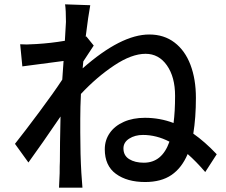

<svg xmlns="http://www.w3.org/2000/svg" viewBox="-20 -821 1040 885"><path d="M280 -801 396 -797Q387 -749 375 -652L378 -653L412 -611Q401 -595 364 -538L361 -506Q538 -662 668 -662Q736 -662 784.5 -625Q833 -588 858 -522Q883 -456 883 -370Q883 -279 871 -205Q924 -168 979 -110L926 -28Q884 -77 845 -111Q818 -47 770.5 -14.5Q723 18 649 18Q566 18 514.5 -19.5Q463 -57 463 -133Q463 -175 486 -208Q509 -241 551 -259.5Q593 -278 648 -278Q717 -278 780 -254Q787 -307 787 -379Q787 -466 749.5 -519.5Q712 -573 651 -573Q587 -573 506.5 -519.5Q426 -466 353 -388Q350 -327 350 -273V-210Q350 -109 355 -24L360 44H252Q255 -10 255 -22Q255 -60 256 -77Q256 -152 259 -284Q172 -156 111 -72L49 -158Q95 -216 162 -306Q229 -396 267 -454L273 -540L83 -515L73 -617L103 -616Q114 -616 148 -618Q215 -622 279 -633L284 -720Q284 -774 280 -801ZM639 -199Q602 -199 575.5 -182Q549 -165 549 -137Q549 -104 575.5 -87.5Q602 -71 643 -71Q727 -71 761 -168Q701 -199 639 -199Z"/></svg>

Font: Sinter Medium
Style: Regular
Weight: 500
Foundry: Adobe & rsms
Version: Version 1.000